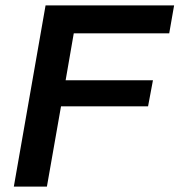

<svg xmlns="http://www.w3.org/2000/svg" viewBox="-20 -688 662 708"><path d="M31 0 148 -668H622L604 -565H252L222 -392H544L526 -296H205L153 0Z"/></svg>

Font: Gantari SemiBold
Style: Italic
Weight: 600
Italic angle: -10°
Designer: Anugrah Pasau
Foundry: Lafontype
Version: Version 1.000